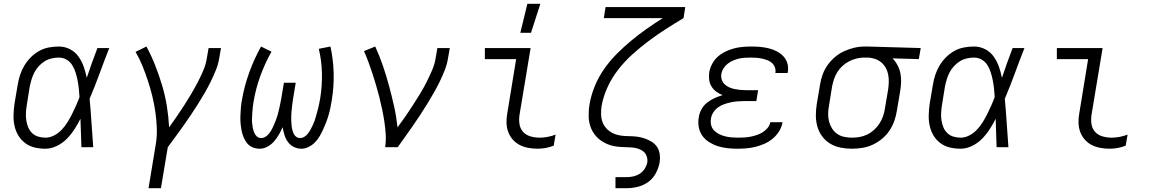

<svg xmlns="http://www.w3.org/2000/svg" viewBox="-20 -772 6040 1007"><path d="M218 8Q189 8 161.5 1.5Q134 -5 112 -21.5Q90 -38 76 -61.5Q62 -85 56 -112.5Q50 -140 51 -169.5Q52 -199 56 -228L73 -328Q77 -354 85.5 -379.5Q94 -405 108 -428.5Q122 -452 141.5 -471.5Q161 -491 185 -504.5Q209 -518 235.5 -523Q262 -528 288 -528Q320 -528 347 -514Q374 -500 391.5 -475.5Q409 -451 419 -422.5Q429 -394 435 -364Q448 -403 462 -442Q476 -481 491 -520H553Q527 -454 502.5 -387Q478 -320 450 -254Q456 -191 460 -127Q464 -63 469 0H407Q406 -37 404.5 -74.5Q403 -112 402 -149Q388 -121 370.5 -94Q353 -67 330.5 -44Q308 -21 278 -6.5Q248 8 218 8ZM219 -50Q242 -50 264.5 -62Q287 -74 304 -92Q321 -110 334 -131Q347 -152 358 -174Q369 -196 379 -218.5Q389 -241 397 -263Q396 -285 393.5 -307Q391 -329 387 -350Q383 -371 376.5 -391.5Q370 -412 359 -430Q348 -448 329.5 -459Q311 -470 288 -470Q270 -470 250.5 -465.5Q231 -461 214 -450.5Q197 -440 183 -424.5Q169 -409 160 -391.5Q151 -374 145.5 -355.5Q140 -337 136 -318L120 -218Q117 -199 116 -179Q115 -159 118 -140Q121 -121 128 -104Q135 -87 148.5 -74Q162 -61 180.5 -55.5Q199 -50 219 -50Z M759 215 796 -9Q804 -54 802.5 -97.5Q801 -141 795 -183.5Q789 -226 779 -267Q769 -308 756 -347.5Q743 -387 727.5 -425.5Q712 -464 691 -500L748 -528Q774 -480 794 -429Q814 -378 830 -325Q846 -272 855 -216.5Q864 -161 867 -104Q887 -132 907 -161Q927 -190 946 -219.5Q965 -249 983 -279.5Q1001 -310 1017 -340.5Q1033 -371 1046.5 -403Q1060 -435 1065 -468L1074 -520H1139L1130 -468Q1125 -436 1112.5 -405Q1100 -374 1085 -343.5Q1070 -313 1053 -283.5Q1036 -254 1017.5 -225Q999 -196 980 -167.5Q961 -139 941 -111Q921 -83 900.5 -55Q880 -27 860 0L824 215Z M1342 8Q1322 8 1304.5 0.5Q1287 -7 1275.5 -21.5Q1264 -36 1257 -53.5Q1250 -71 1246.5 -90Q1243 -109 1241.5 -128.5Q1240 -148 1241 -168Q1242 -188 1243.5 -208Q1245 -228 1249 -248Q1261 -319 1286.5 -390Q1312 -461 1349 -528L1404 -501Q1369 -439 1345 -372.5Q1321 -306 1310 -239Q1308 -225 1306 -211.5Q1304 -198 1303.5 -184Q1303 -170 1302 -156.5Q1301 -143 1302 -129.5Q1303 -116 1305.5 -103Q1308 -90 1312.5 -78Q1317 -66 1326.5 -57Q1336 -48 1350 -48Q1362 -48 1373 -55Q1384 -62 1392 -72.5Q1400 -83 1406 -94.5Q1412 -106 1417 -117.5Q1422 -129 1426.5 -140.5Q1431 -152 1434.5 -164Q1438 -176 1441 -188Q1444 -200 1446.5 -212Q1449 -224 1451.5 -236Q1454 -248 1456 -260L1469 -338H1531L1518 -260Q1516 -248 1514.5 -236Q1513 -224 1511.5 -212Q1510 -200 1509 -188Q1508 -176 1507.5 -164Q1507 -152 1507.5 -140.5Q1508 -129 1509 -117Q1510 -105 1512.5 -94Q1515 -83 1519.5 -72.5Q1524 -62 1533 -55Q1542 -48 1554 -48Q1566 -48 1577 -55Q1588 -62 1595.5 -72Q1603 -82 1609 -93Q1615 -104 1620.5 -115.5Q1626 -127 1630 -138.5Q1634 -150 1637 -161.5Q1640 -173 1643.5 -184.5Q1647 -196 1649.5 -207.5Q1652 -219 1654.5 -231Q1657 -243 1659 -254Q1670 -321 1668.5 -387.5Q1667 -454 1652 -516L1713 -528Q1728 -461 1730 -389.5Q1732 -318 1720 -246Q1717 -227 1713 -207.5Q1709 -188 1703.5 -169Q1698 -150 1691 -131.5Q1684 -113 1675.5 -94.5Q1667 -76 1657 -58.5Q1647 -41 1632.5 -26Q1618 -11 1599 -1.5Q1580 8 1561 8Q1539 8 1520.5 -1.5Q1502 -11 1490 -27.5Q1478 -44 1472 -64Q1466 -84 1462 -105Q1454 -86 1443 -66.5Q1432 -47 1417.5 -30.5Q1403 -14 1383 -3Q1363 8 1342 8Z M2000 0Q2005 -34 2003 -67.5Q2001 -101 1996 -133.5Q1991 -166 1984.5 -197.5Q1978 -229 1970 -260.5Q1962 -292 1953 -323Q1944 -354 1934 -384.5Q1924 -415 1913 -445Q1902 -475 1889 -504L1948 -528Q1971 -478 1988.5 -426.5Q2006 -375 2020.5 -321.5Q2035 -268 2047 -214Q2059 -160 2065 -104Q2086 -132 2106 -161Q2126 -190 2145 -219.5Q2164 -249 2182.5 -279Q2201 -309 2216.5 -340Q2232 -371 2246 -403Q2260 -435 2265 -468L2274 -520H2339L2330 -468Q2325 -436 2313 -405Q2301 -374 2286 -343.5Q2271 -313 2254.5 -284Q2238 -255 2220 -226Q2202 -197 2183.5 -168.5Q2165 -140 2145 -111.5Q2125 -83 2105.5 -55.5Q2086 -28 2066 0Z M2800 8Q2775 8 2750.5 3.5Q2726 -1 2705 -12Q2684 -23 2668.5 -41Q2653 -59 2645 -81.5Q2637 -104 2636.5 -129.5Q2636 -155 2641 -180L2687 -462H2523V-520H2763L2705 -171Q2701 -146 2704.5 -122Q2708 -98 2723 -81Q2738 -64 2761.5 -57Q2785 -50 2810 -50Q2831 -50 2852 -54Q2873 -58 2894 -66L2884 -8Q2864 0 2842.5 4Q2821 8 2800 8ZM2709 -600 2746 -752H2814L2765 -600Z M3208 215V157H3267Q3285 157 3302.5 153Q3320 149 3335.5 139Q3351 129 3361.5 112.5Q3372 96 3375 79Q3377 62 3371.5 47Q3366 32 3354.5 22.5Q3343 13 3327.5 8Q3312 3 3296 1.5Q3280 0 3263.5 0Q3247 0 3230.5 -1.5Q3214 -3 3198.5 -6Q3183 -9 3168.5 -15Q3154 -21 3140.5 -29Q3127 -37 3116 -47.5Q3105 -58 3096 -70.5Q3087 -83 3081 -97Q3075 -111 3071.5 -126.5Q3068 -142 3067.5 -158Q3067 -174 3068 -190.5Q3069 -207 3072 -224V-225Q3080 -272 3099 -319Q3118 -366 3147 -408Q3176 -450 3212.5 -487Q3249 -524 3288.5 -557Q3328 -590 3370 -619.5Q3412 -649 3456 -677H3147L3156 -735H3574L3565 -677Q3518 -649 3472 -619.5Q3426 -590 3382 -557Q3338 -524 3297 -487Q3256 -450 3222.5 -407Q3189 -364 3166.5 -315Q3144 -266 3135 -215Q3132 -194 3132.5 -172.5Q3133 -151 3140 -132Q3147 -113 3161 -98Q3175 -83 3193 -74Q3211 -65 3232 -61.5Q3253 -58 3275 -58H3276Q3298 -58 3319 -55.5Q3340 -53 3359.5 -46.5Q3379 -40 3397 -29Q3415 -18 3426 -1.5Q3437 15 3440 36Q3443 57 3440 78Q3435 107 3420.5 135Q3406 163 3381 181.5Q3356 200 3326 207.5Q3296 215 3267 215Z M3847 8Q3820 8 3794 5Q3768 2 3744.5 -5.5Q3721 -13 3699.5 -26.5Q3678 -40 3664 -59.5Q3650 -79 3645 -104.5Q3640 -130 3645 -157Q3648 -178 3659 -198.5Q3670 -219 3688.5 -233.5Q3707 -248 3728 -257.5Q3749 -267 3770 -273Q3752 -280 3737 -291Q3722 -302 3712 -318Q3702 -334 3699.5 -354Q3697 -374 3700 -394Q3704 -416 3715.5 -437.5Q3727 -459 3745 -475Q3763 -491 3785 -501.5Q3807 -512 3829.5 -518Q3852 -524 3875 -526Q3898 -528 3921 -528Q3944 -528 3967 -526Q3990 -524 4012 -518.5Q4034 -513 4053.5 -503Q4073 -493 4088 -477.5Q4103 -462 4109.5 -440.5Q4116 -419 4112 -395L4111 -389H4046L4047 -392Q4049 -407 4043.5 -420.5Q4038 -434 4027.5 -443Q4017 -452 4003 -457Q3989 -462 3975 -465Q3961 -468 3946.5 -469Q3932 -470 3917 -470Q3901 -470 3885.5 -469Q3870 -468 3855 -464.5Q3840 -461 3825 -454.5Q3810 -448 3797 -438Q3784 -428 3775 -414Q3766 -400 3763 -384Q3761 -369 3765.5 -354.5Q3770 -340 3780.5 -330Q3791 -320 3804.5 -314Q3818 -308 3832.5 -305Q3847 -302 3862 -300.5Q3877 -299 3893 -299H3956L3947 -242H3884Q3867 -242 3849 -240.5Q3831 -239 3814 -235.5Q3797 -232 3779.5 -226Q3762 -220 3747 -209.5Q3732 -199 3721.5 -183Q3711 -167 3709 -150Q3706 -132 3710 -115.5Q3714 -99 3725.5 -87.5Q3737 -76 3752 -68.5Q3767 -61 3783 -57Q3799 -53 3816.5 -51.5Q3834 -50 3852 -50Q3868 -50 3884 -51Q3900 -52 3916 -55Q3932 -58 3948.5 -63.5Q3965 -69 3979.5 -78Q3994 -87 4005.5 -100.5Q4017 -114 4020 -131H4084V-130Q4080 -106 4066.5 -84Q4053 -62 4033.5 -45.5Q4014 -29 3990.5 -18.5Q3967 -8 3943 -2Q3919 4 3894.5 6Q3870 8 3847 8Z M4448 8Q4417 8 4387.5 2Q4358 -4 4333.5 -19Q4309 -34 4292 -57Q4275 -80 4267 -108Q4259 -136 4259 -166.5Q4259 -197 4264 -228L4281 -328Q4285 -355 4294.5 -381Q4304 -407 4320.5 -430.5Q4337 -454 4359.5 -473Q4382 -492 4407.5 -503.5Q4433 -515 4460 -521.5Q4487 -528 4514 -528H4531L4809 -520L4799 -462L4661 -466Q4676 -451 4687 -430.5Q4698 -410 4702.5 -387.5Q4707 -365 4706 -340.5Q4705 -316 4701 -292L4684 -192Q4680 -165 4670.5 -138Q4661 -111 4645 -87Q4629 -63 4606 -44Q4583 -25 4557 -13Q4531 -1 4503 3.5Q4475 8 4448 8ZM4448 -50Q4468 -50 4488.5 -53.5Q4509 -57 4528.5 -66.5Q4548 -76 4564.5 -91Q4581 -106 4592.5 -124Q4604 -142 4611 -161.5Q4618 -181 4621 -202L4638 -302Q4641 -322 4641.5 -341.5Q4642 -361 4638.5 -380Q4635 -399 4626 -415.5Q4617 -432 4603 -444Q4589 -456 4571 -462.5Q4553 -469 4534 -470H4511Q4492 -470 4472 -465Q4452 -460 4433.5 -450.5Q4415 -441 4399 -426.5Q4383 -412 4372 -394.5Q4361 -377 4354.5 -357.5Q4348 -338 4344 -318L4328 -218Q4324 -197 4323.5 -176Q4323 -155 4328 -135.5Q4333 -116 4343.5 -99Q4354 -82 4370 -70.5Q4386 -59 4406.5 -54.5Q4427 -50 4448 -50Z M5018 8Q4989 8 4961.5 1.5Q4934 -5 4912 -21.5Q4890 -38 4876 -61.5Q4862 -85 4856 -112.5Q4850 -140 4851 -169.5Q4852 -199 4856 -228L4873 -328Q4877 -354 4885.5 -379.5Q4894 -405 4908 -428.5Q4922 -452 4941.5 -471.5Q4961 -491 4985 -504.5Q5009 -518 5035.5 -523Q5062 -528 5088 -528Q5120 -528 5147 -514Q5174 -500 5191.5 -475.5Q5209 -451 5219 -422.5Q5229 -394 5235 -364Q5248 -403 5262 -442Q5276 -481 5291 -520H5353Q5327 -454 5302.5 -387Q5278 -320 5250 -254Q5256 -191 5260 -127Q5264 -63 5269 0H5207Q5206 -37 5204.5 -74.5Q5203 -112 5202 -149Q5188 -121 5170.5 -94Q5153 -67 5130.5 -44Q5108 -21 5078 -6.5Q5048 8 5018 8ZM5019 -50Q5042 -50 5064.5 -62Q5087 -74 5104 -92Q5121 -110 5134 -131Q5147 -152 5158 -174Q5169 -196 5179 -218.5Q5189 -241 5197 -263Q5196 -285 5193.5 -307Q5191 -329 5187 -350Q5183 -371 5176.5 -391.5Q5170 -412 5159 -430Q5148 -448 5129.5 -459Q5111 -470 5088 -470Q5070 -470 5050.5 -465.5Q5031 -461 5014 -450.5Q4997 -440 4983 -424.5Q4969 -409 4960 -391.5Q4951 -374 4945.5 -355.5Q4940 -337 4936 -318L4920 -218Q4917 -199 4916 -179Q4915 -159 4918 -140Q4921 -121 4928 -104Q4935 -87 4948.5 -74Q4962 -61 4980.5 -55.5Q4999 -50 5019 -50Z M5800 8Q5775 8 5750.5 3.5Q5726 -1 5705 -12Q5684 -23 5668.5 -41Q5653 -59 5645 -81.5Q5637 -104 5636.5 -129.5Q5636 -155 5641 -180L5687 -462H5523V-520H5763L5705 -171Q5701 -146 5704.5 -122Q5708 -98 5723 -81Q5738 -64 5761.5 -57Q5785 -50 5810 -50Q5831 -50 5852 -54Q5873 -58 5894 -66L5884 -8Q5864 0 5842.5 4Q5821 8 5800 8Z"/></svg>

Font: Iosevka Light Extended Oblique
Style: Regular
Weight: 300
Width: 7
Italic angle: -9°
Monospace: yes
Designer: Belleve Invis
Foundry: Belleve Invis
Version: Version 32.5.0; ttfautohint (v1.8.4)